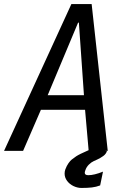

<svg xmlns="http://www.w3.org/2000/svg" viewBox="-24 -745 644 948"><path d="M328.5 -725H428.5L508 0H494.5L504 1Q499.5 15.5 486 25.2Q472.5 35 455.5 43Q453 44 439.8 50Q426.5 56 414.5 68Q402.5 80 397.5 95.5Q394.5 103 394.5 108Q394.5 120 412 120Q441 120 484.5 102.5L470.5 170.5Q451 178 429.8 180.5Q408.5 183 378 183Q358.5 183 339 173.8Q319.5 164.5 307.2 148Q295 131.5 295 112Q295 101.5 298.5 91.5Q305.5 73 314.2 60.8Q323 48.5 330.2 42.8Q337.5 37 352.5 26.5Q367.5 16.5 413.5 -3.5L396 -203H178L90 0H-4ZM390.5 -275 365.5 -633H361.5L211.5 -275Z"/></svg>

Font: JuliaMono Italic
Style: Regular
Weight: 400
Italic angle: -9°
Monospace: yes
Designer: cormullion
Foundry: corm
Version: Version 0.049; ttfautohint (v1.8.4)